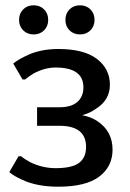

<svg xmlns="http://www.w3.org/2000/svg" viewBox="-20 -695 490 725"><path d="M146.5 -580.5Q131 -565 107 -565Q83 -565 67.5 -580.5Q52 -596 52 -620Q52 -644 67.5 -659.5Q83 -675 107 -675Q131 -675 146.5 -659.5Q162 -644 162 -620Q162 -596 146.5 -580.5ZM321.5 -580.5Q306 -565 282 -565Q258 -565 242.5 -580.5Q227 -596 227 -620Q227 -644 242.5 -659.5Q258 -675 282 -675Q306 -675 321.5 -659.5Q337 -644 337 -620Q337 -596 321.5 -580.5ZM200 10Q118 10 62 -17Q33 -30 15 -45L50 -105H60Q71 -95 95 -82Q141 -60 190 -60Q252 -60 278.5 -80Q305 -100 305 -140Q305 -220 205 -220H120V-290H205Q249 -290 272 -310Q295 -330 295 -365Q295 -440 190 -440Q148 -440 106 -417Q88 -406 75 -395H65L30 -455Q47 -469 74 -482Q128 -510 200 -510Q297 -510 346 -472.5Q395 -435 395 -375Q395 -317 342 -284Q320 -268 290 -260Q323 -254 347 -238Q405 -200 405 -130Q405 -66 354.5 -28Q304 10 200 10Z"/></svg>

Font: Scada
Style: Regular
Weight: 400
Designer: Jovanny Lemonad
Foundry: Jovanny Lemonad
Version: Version 4.100;PS 004.100;hotconv 1.0.88;makeotf.lib2.5.64775